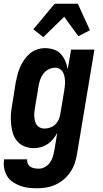

<svg xmlns="http://www.w3.org/2000/svg" viewBox="-34 -786 554 1029"><path d="M166 223Q143 223 119.5 220.5Q96 218 74.5 210Q53 202 34.5 189.5Q16 177 4.5 158Q-7 139 -11.5 116Q-16 93 -12 70V68H112Q110 80 115 91Q120 102 129.5 108Q139 114 151 116Q163 118 175 118Q191 118 207 109Q223 100 233.5 85.5Q244 71 249 54.5Q254 38 257 21L273 -74Q263 -56 250.5 -40.5Q238 -25 221.5 -14Q205 -3 186 2.5Q167 8 148 8Q122 8 98.5 -1Q75 -10 59 -28.5Q43 -47 35.5 -70.5Q28 -94 25.5 -119.5Q23 -145 24.5 -171Q26 -197 31 -223L50 -343Q54 -364 59.5 -385Q65 -406 74 -426.5Q83 -447 96 -466Q109 -485 126.5 -499.5Q144 -514 165 -521Q186 -528 207 -528Q232 -528 254.5 -520.5Q277 -513 292 -496.5Q307 -480 316 -459Q325 -438 329 -415L347 -520H472L379 38Q375 63 367 87.5Q359 112 344.5 134Q330 156 309.5 174Q289 192 265 203Q241 214 216 218.5Q191 223 166 223ZM204 -97Q219 -97 235 -102.5Q251 -108 263 -120Q275 -132 281.5 -147.5Q288 -163 290 -179L310 -299Q312 -312 313.5 -325Q315 -338 314.5 -351Q314 -364 311.5 -376.5Q309 -389 303 -399.5Q297 -410 286.5 -416.5Q276 -423 262 -423Q245 -423 228 -415Q211 -407 199.5 -392.5Q188 -378 182 -361Q176 -344 173 -326L153 -206Q151 -194 150 -182Q149 -170 150 -158.5Q151 -147 154 -135.5Q157 -124 163.5 -115.5Q170 -107 180.5 -102Q191 -97 204 -97ZM198 -587 145 -629 259 -766H383L448 -624L386 -592L310 -696Z"/></svg>

Font: Iosevka Extrabold
Style: Italic
Weight: 800
Italic angle: -9°
Monospace: yes
Designer: Belleve Invis
Foundry: Belleve Invis
Version: Version 32.5.0; ttfautohint (v1.8.4)